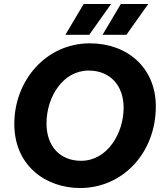

<svg xmlns="http://www.w3.org/2000/svg" viewBox="-20 -932 824 966"><path d="M383 14C597 14 764 -162 764 -397C764 -590 622 -714 432 -714C211 -714 52 -526 52 -309C52 -94 215 14 383 14ZM388 -123C282 -123 214 -196 214 -311C214 -445 297 -577 426 -577C535 -577 602 -501 602 -390C602 -261 520 -123 388 -123ZM429 -757 539 -912H401L309 -757ZM616 -757 726 -912H588L496 -757Z"/></svg>

Font: Fixel Display 20240404
Style: Bold Italic
Weight: 700
Italic angle: -10°
Designer: AlfaBravo + MacPaw
Foundry: Kyrylo Tkachov, Marchela Mozhyna, Serhii Makarenko, Maria Weinstein, Zakhar Kryvoshyya
Version: Version 1.211;Glyphs 3.2 (3225)